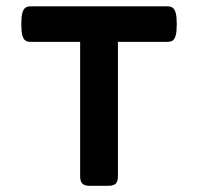

<svg xmlns="http://www.w3.org/2000/svg" viewBox="-20 -600 640 620"><path d="M550.8 -522Q550.8 -499 547.6 -486.6Q544.4 -474.1 538.1 -469.5Q531.7 -464.8 520 -464.8H360.8V-30.8Q360.8 -14.2 353.8 -7.1Q346.7 0 330.1 0H269.5Q252.9 0 245.8 -7.1Q238.8 -14.2 238.8 -30.8V-464.8H79.6Q67.9 -464.8 61.5 -469.5Q55.2 -474.1 52 -486.6Q48.8 -499 48.8 -522Q48.8 -544.9 52 -557.4Q55.2 -569.8 61.5 -574.7Q67.9 -579.6 79.6 -579.6H520Q531.7 -579.6 538.1 -574.7Q544.4 -569.8 547.6 -557.4Q550.8 -544.9 550.8 -522Z"/></svg>

Font: Courier Prime Sans
Style: Bold
Weight: 700
Designer: Alan Dague-Greene
Foundry: Quote-Unquote Apps
Version: Version 3.020